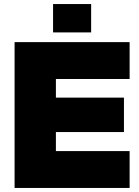

<svg xmlns="http://www.w3.org/2000/svg" viewBox="-20 -928 688 948"><path d="M52 0H620V-182H256V-276H592V-446H256V-538H620V-720H52ZM242 -768H430V-908H242Z"/></svg>

Font: Aspekta 900
Style: Regular
Weight: 900
Designer: Ivo Dolenc
Version: Version 2.000